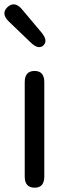

<svg xmlns="http://www.w3.org/2000/svg" viewBox="-23 -873 318 893"><path d="M138 0Q92 0 92 -52V-491Q92 -543 138 -543Q183 -543 183 -491V-52Q183 0 138 0ZM179 -662Q156 -640 119 -676L18 -773Q-20 -810 12 -840Q45 -870 79 -830L169 -723Q202 -684 179 -662Z"/></svg>

Font: Resource Han Rounded CN
Style: Regular
Weight: 400
Designer: Cyano Hao (round all glyphs); Ryoko NISHIZUKA  (kana, bopomofo & ideographs); Paul D. Hunt (Latin, Greek & Cyrillic); Sa
Foundry: Cyano Hao
Version: 0.990